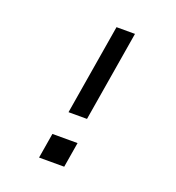

<svg xmlns="http://www.w3.org/2000/svg" viewBox="-133 -841 866 947"><g transform="rotate(20 300.0 -367.5)"><path d="M238 -260 317 -735H414L335 -260ZM178 0 200 -132H332L310 0Z"/></g></svg>

Font: Iosevka SS04 Medium Extended
Style: Italic
Weight: 500
Width: 7
Italic angle: -9°
Monospace: yes
Designer: Belleve Invis
Foundry: Belleve Invis
Version: Version 19.0.0; ttfautohint (v1.8.4)